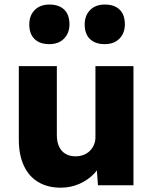

<svg xmlns="http://www.w3.org/2000/svg" viewBox="-20 -827 688 857"><path d="M251.3 10.7Q192 10.7 150.2 -14.7Q108.3 -40 86.2 -88Q64 -136 64 -203.7V-531.7H233.7V-224.3Q233.7 -194.3 243.5 -173.2Q253.3 -152 271.8 -140.7Q290.3 -129.3 316.7 -129.3Q336.3 -129.3 352.7 -135.5Q369 -141.7 380.8 -153.3Q392.7 -165 399.3 -180.7Q406 -196.3 406 -214.3V-531.7H575.7V0H417.3L409.3 -108.7L440.7 -120.7Q429.3 -83 401.5 -53.3Q373.7 -23.7 334.7 -6.5Q295.7 10.7 251.3 10.7ZM447.6 -630Q404.7 -630 381.3 -653Q358 -676.1 358 -718Q358 -757.3 382.1 -782Q406.1 -806.7 447.7 -806.7Q490.7 -806.7 514 -784Q537.3 -761.3 537.3 -718.3Q537.3 -679.3 513.3 -654.7Q489.2 -630 447.6 -630ZM200.3 -630Q157.3 -630 134 -653Q110.7 -676.1 110.7 -718Q110.7 -757.3 134.7 -782Q158.8 -806.7 200.4 -806.7Q243.3 -806.7 266.7 -784Q290 -761.3 290 -718.3Q290 -679.3 265.9 -654.7Q241.9 -630 200.3 -630Z"/></svg>

Font: Lexend Medium
Style: Regular
Weight: 500
Designer: Bonnie Shaver-Troup, Thomas Jockin
Foundry: Lexend
Version: Version 1.005